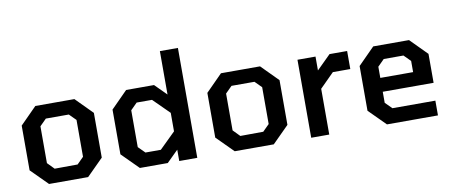

<svg xmlns="http://www.w3.org/2000/svg" viewBox="-65 -1003 2989 1268"><g transform="rotate(-10 1429.0 -368.5)"><path d="M176 0 65 -111V-411L176 -523H438L549 -411V-111L438 0ZM230 -93 384 -94 428 -138V-385L384 -429H230L186 -385V-138Z M785 0 674 -111V-411L785 -523H972L1049 -446V-737H1170V0H1049V-76L972 0ZM942 -94 1049 -199V-323L942 -429H839L795 -385V-138L839 -94Z M1421 0 1310 -111V-411L1421 -523H1683L1794 -411V-111L1683 0ZM1475 -93 1629 -94 1673 -138V-385L1629 -429H1475L1431 -385V-138Z M1934 0V-523H2055V-430L2149 -523H2267V-402H2150L2055 -307V0Z M2442 0 2331 -111V-411L2442 -523H2682L2793 -411V-217H2452V-143L2496 -99H2784V0ZM2452 -310H2672V-385L2628 -429H2496L2452 -385Z"/></g></svg>

Font: Tomorrow Medium
Style: Regular
Weight: 500
Designer: Tony de Marco, Monica Rizzolli
Foundry: Just in Type
Version: Version 2.002